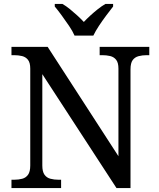

<svg xmlns="http://www.w3.org/2000/svg" viewBox="-20 -951 803 971"><path d="M38 0V-42H51Q74 -42 92.5 -47Q111 -52 122 -67.5Q133 -83 133 -114V-604Q133 -634 121.5 -648.5Q110 -663 91.5 -667.5Q73 -672 51 -672H38V-714H221L579 -161V-604Q579 -634 567.5 -648.5Q556 -663 537.5 -667.5Q519 -672 497 -672H484V-714H735V-672H722Q700 -672 681 -667Q662 -662 651 -647Q640 -632 640 -600V0H569L194 -576V-114Q194 -83 205 -67.5Q216 -52 235 -47Q254 -42 276 -42H289V0ZM357 -771Q347 -794 329 -820.5Q311 -847 292 -873Q273 -899 257 -918V-931H296Q315 -920 334 -904.5Q353 -889 371 -872.5Q389 -856 404 -840Q419 -856 437 -872.5Q455 -889 474.5 -904.5Q494 -920 513 -931H552V-918Q537 -899 517.5 -873Q498 -847 480.5 -820.5Q463 -794 452 -771Z"/></svg>

Font: Noto Serif Sinhala
Style: Regular
Weight: 400
Designer: Jelle Bosma - Monotype Design Team
Foundry: Monotype Imaging Inc.
Version: Version 2.006